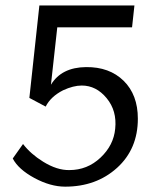

<svg xmlns="http://www.w3.org/2000/svg" viewBox="-20 -658 575 712"><path d="M221.7 34.2Q167 34.2 107.4 2Q47.9 -30.3 27.3 -70.3L65.4 -124Q93.8 -86.9 139.6 -58.6Q191.4 -26.4 237.3 -27.3Q303.7 -27.3 352.5 -73.2Q401.4 -119.1 407.2 -180.7Q414.1 -247.1 375.5 -293.9Q336.9 -340.8 283.2 -340.8Q252 -340.8 213.9 -323.2Q168 -299.8 149.4 -262.7L88.9 -294.9L126 -637.7H478.5L469.7 -556.6H192.4L168.9 -343.8Q208 -408.2 298.8 -409.2Q385.7 -410.2 438.5 -358.4Q491.2 -306.6 491.2 -217.8Q491.2 -105.5 414.1 -35.6Q336.9 34.2 221.7 34.2Z"/></svg>

Font: Puritan
Style: Italic
Weight: 400
Version: 2.0a